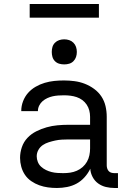

<svg xmlns="http://www.w3.org/2000/svg" viewBox="-20 -929 640 957"><path d="M264 8Q241 8 219 5Q197 2 176 -5.5Q155 -13 136 -26Q117 -39 104.5 -57.5Q92 -76 86 -98Q80 -120 80 -142Q80 -169 89 -195.5Q98 -222 117 -242Q136 -262 161 -274.5Q186 -287 212.5 -294.5Q239 -302 266.5 -304.5Q294 -307 321 -307H429V-347Q429 -363 425 -378.5Q421 -394 412 -407.5Q403 -421 390 -430.5Q377 -440 362 -445Q347 -450 331 -452Q315 -454 299 -454Q285 -454 270.5 -453Q256 -452 242.5 -449Q229 -446 216 -440Q203 -434 192.5 -425Q182 -416 175.5 -403Q169 -390 169 -376V-375H86V-377Q86 -401 95 -424.5Q104 -448 120 -466Q136 -484 157.5 -496.5Q179 -509 202.5 -516Q226 -523 250 -525.5Q274 -528 299 -528Q325 -528 351.5 -524.5Q378 -521 402.5 -511.5Q427 -502 449 -486Q471 -470 485.5 -448Q500 -426 506 -400Q512 -374 512 -347V-104Q512 -97 514.5 -89Q517 -81 522.5 -75.5Q528 -70 535.5 -68Q543 -66 551 -66H568V8H551Q529 8 508 3Q487 -2 469.5 -14.5Q452 -27 441.5 -47Q431 -67 430 -88Q419 -65 401.5 -45.5Q384 -26 362 -14Q340 -2 314.5 3Q289 8 264 8ZM295 -66Q313 -66 330 -68.5Q347 -71 363 -78Q379 -85 392 -96.5Q405 -108 413.5 -123Q422 -138 425.5 -155Q429 -172 429 -189V-234H321Q305 -234 288 -233Q271 -232 255 -228.5Q239 -225 223 -220Q207 -215 193.5 -206Q180 -197 171.5 -182Q163 -167 163 -150Q163 -136 168.5 -122Q174 -108 185 -98Q196 -88 209.5 -81.5Q223 -75 237 -71.5Q251 -68 266 -67Q281 -66 295 -66ZM300 -608Q287 -608 275 -611.5Q263 -615 254 -624Q245 -633 241.5 -645Q238 -657 238 -670Q238 -683 241.5 -695Q245 -707 254 -716Q263 -725 275 -729Q287 -733 300 -733Q313 -733 325 -729Q337 -725 346 -716Q355 -707 359 -695Q363 -683 363 -670Q363 -657 359 -645Q355 -633 346 -624Q337 -615 325 -611.5Q313 -608 300 -608ZM128 -841V-909H473V-841Z"/></svg>

Font: R Plex Mono
Style: Regular
Weight: 400
Monospace: yes
Designer: Belleve Invis
Foundry: Belleve Invis
Version: Version 31.8.0